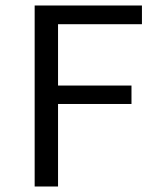

<svg xmlns="http://www.w3.org/2000/svg" viewBox="-20 -678 581 698"><path d="M191 -590V-367H458V-300H191V0H106V-658H496V-590Z"/></svg>

Font: Ysabeau Infant Medium
Style: Regular
Weight: 500
Designer: Christian Thalmann (Catharsis Fonts)
Version: Version 0.003